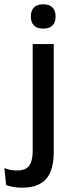

<svg xmlns="http://www.w3.org/2000/svg" viewBox="-76 -694 333 893"><path d="M76 -85V-489H174V-85ZM125 -561Q96 -561 81.8 -575.8Q67.5 -590.5 67.5 -616.5V-618.5Q67.5 -644.5 81.8 -659.2Q96 -674 125 -674Q154 -674 168.2 -659.2Q182.5 -644.5 182.5 -618.5V-616.5Q182.5 -590 168.2 -575.5Q154 -561 125 -561ZM26 179Q4.5 179 -14.8 175.5Q-34 172 -47.5 167L-55.5 87.5Q-42.5 93 -28.2 96Q-14 99 1.5 99Q44.5 99 60.2 76Q76 53 76 10.5V-130.5H174V15.5Q174 66 159.8 102.8Q145.5 139.5 113 159.2Q80.5 179 26 179Z"/></svg>

Font: Anek Bangla Medium Medium
Style: Regular
Weight: 500
Version: Version 1.003